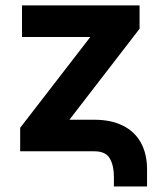

<svg xmlns="http://www.w3.org/2000/svg" viewBox="-20 -550 584 698"><path d="M322.8 0H53.3V-85.4L308.3 -415.5H60V-530.3H487.4V-445.5L232.4 -114.7H322.8Q383.8 -114.7 427 -93.1Q470.3 -71.4 492.4 -30.8Q514.6 9.7 514.6 65.7V127.9H394.1V93.3Q394.1 52 379.1 26Q364.2 0 322.8 0Z"/></svg>

Font: Pretendard JP Variable
Style: Regular
Weight: 400
Designer: Base glyphs from Inter by Rasmus Andersson; Hangul glyphs from Noto Sans CJK(Source Han Sans) by Jang Soo-young and Kang
Foundry: Kil Hyung-jin
Version: Version 1.307;Glyphs 3.2 (3192)